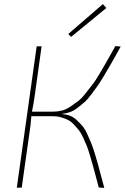

<svg xmlns="http://www.w3.org/2000/svg" viewBox="-20 -916 611 937"><path d="M327 -736 313 -750 482 -896 499 -877ZM286 -361 284 -359Q304 -358 322 -351Q340 -344 355 -329.5Q370 -315 382 -301.5Q394 -288 405.5 -262.5Q417 -237 424.5 -219Q432 -201 442.5 -167.5Q453 -134 458 -114.5Q463 -95 473.5 -56.5Q484 -18 489 1L462 -1Q457 -20 447.5 -55.5Q438 -91 433 -109Q428 -127 419 -157.5Q410 -188 403.5 -204Q397 -220 386 -244Q375 -268 365 -280.5Q355 -293 341 -308Q327 -323 312 -330.5Q297 -338 278 -343.5Q259 -349 237 -349H133Q130 -305 123 -262L86 0H62L159 -690H183L150 -453Q145 -415 136 -371H238Q261 -371 282.5 -376.5Q304 -382 325.5 -397Q347 -412 363 -424Q379 -436 400 -463.5Q421 -491 432.5 -505Q444 -519 465.5 -555.5Q487 -592 494.5 -605Q502 -618 525 -659Q537 -680 543 -691L569 -689Q565 -681 543 -642Q521 -603 514 -591Q507 -579 486.5 -544.5Q466 -510 456 -496.5Q446 -483 426.5 -456.5Q407 -430 393 -418Q379 -406 360 -391Q341 -376 323 -369.5Q305 -363 286 -361Z"/></svg>

Font: Ezarion Thin
Style: Italic
Weight: 250
Italic angle: -8°
Designer: Natanael Gama
Version: Version 1.001;PS 001.001;hotconv 1.0.70;makeotf.lib2.5.58329